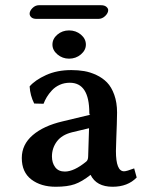

<svg xmlns="http://www.w3.org/2000/svg" viewBox="-20 -710 547 740"><path d="M323.2 -215.8 257.8 -200.2Q218.3 -190.4 199.2 -164.8Q180.2 -139.2 180.2 -106.9Q180.2 -82.5 192.6 -65.7Q205.1 -48.8 230 -48.8Q265.1 -48.8 312 -86.9Q319.8 -92.8 319.8 -107.9ZM414.1 9.8Q351.6 9.8 329.1 -36.1Q295.9 -9.8 267.8 0Q239.7 9.8 194.8 9.8Q137.7 9.8 100.8 -18.3Q64 -46.4 64 -101.1Q64 -152.8 106 -189Q147.9 -225.1 221.2 -242.2L329.1 -268.1H327.1Q324.2 -268.1 324.2 -274.9Q324.2 -391.1 249 -391.1Q228 -391.1 210.2 -383.1Q192.4 -375 180.2 -361.8Q168 -348.6 160.4 -335.9Q152.8 -323.2 147.9 -310.1L111.8 -311Q96.2 -341.8 94.2 -377Q115.2 -401.4 157.5 -420.7Q199.7 -439.9 254.9 -439.9Q281.2 -439.9 304.4 -436Q327.6 -432.1 351.6 -420.9Q375.5 -409.7 392.6 -392.1Q409.7 -374.5 420.4 -344.7Q431.2 -314.9 431.2 -275.9Q431.2 -252.9 430.2 -231Q429.7 -214.4 428.2 -175.8Q426.8 -137.2 426.8 -127.9Q426.8 -49.8 458 -49.8Q467.8 -49.8 497.1 -61L506.8 -25.9Q472.2 9.8 414.1 9.8ZM182.1 -538.1Q182.1 -560.5 201.2 -576.7Q220.2 -592.8 246.1 -592.8Q272.5 -592.8 291.7 -576.7Q311 -560.5 311 -538.1Q311 -516.6 291.7 -500.2Q272.5 -483.9 246.1 -483.9Q220.7 -483.9 201.4 -500.2Q182.1 -516.6 182.1 -538.1ZM358.9 -637.2H121.1Q107.4 -637.2 100.8 -643.3Q94.2 -649.4 94.2 -657.2Q94.2 -668 105.2 -679Q116.2 -689.9 129.9 -689.9H369.1Q382.8 -689.9 389.9 -683.8Q397 -677.7 397 -670.9Q397 -659.7 385.5 -648.4Q374 -637.2 358.9 -637.2Z"/></svg>

Font: Linear Smooth
Style: Bold
Weight: 700
Designer: Philipp H. Poll, Flanker
Foundry: Philipp H. Poll, reworked by Flanker
Version: Version 1.061 | FøM Fix